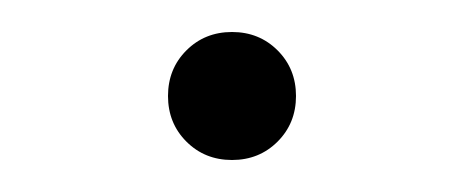

<svg xmlns="http://www.w3.org/2000/svg" viewBox="-20 -320 290 120"><path d="M125 -220Q108 -220 96.5 -231.5Q85 -243 85 -260Q85 -277 96.5 -288.5Q108 -300 125 -300Q142 -300 153.5 -288.5Q165 -277 165 -260Q165 -243 153.5 -231.5Q142 -220 125 -220Z"/></svg>

Font: PT Root UI Web Light
Style: Regular
Weight: 300
Designer: Vitaly Kuzmin
Foundry: ParaType Ltd.
Version: Version 1.000W